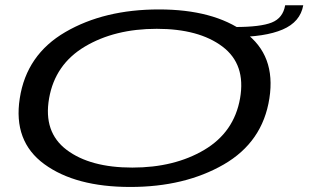

<svg xmlns="http://www.w3.org/2000/svg" viewBox="-20 -718 1194 743"><path d="M484 5.5Q272.5 5.5 151.5 -82.8Q30.5 -171 56.5 -337.5Q82.5 -506.5 233 -594Q383.5 -681.5 594.8 -681.5Q806 -681.5 927.2 -593Q1048.5 -504.5 1022.5 -337.5Q996.5 -168.5 845.8 -81.5Q695 5.5 484 5.5ZM492 -69.5Q655 -69.5 770.5 -138Q886 -206.5 909 -337.5Q932 -469 840.8 -537.8Q749.5 -606.5 586.5 -606.5Q424 -606.5 308.5 -537.8Q193 -469 170 -337.5Q147 -206.5 238 -138Q329 -69.5 492 -69.5ZM890.5 -613.5Q988 -613.5 1031.5 -630.8Q1075 -648 1083.5 -697.5H1153.5Q1142 -633 1073.8 -603.8Q1005.5 -574.5 883.5 -574.5Z"/></svg>

Font: Anybody UltraExpanded Regular
Style: Italic
Weight: 400
Width: 9
Italic angle: -10°
Designer: Tyler Finck
Foundry: Etcetera Type Company
Version: Version 1.010; ttfautohint (v1.8.3) -l 8 -r 50 -G 200 -x 14 